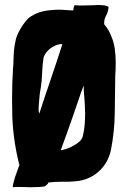

<svg xmlns="http://www.w3.org/2000/svg" viewBox="-20 -744 519 785"><path d="M453.1 -489.3Q453.1 -517.6 449.2 -544.9Q445.3 -572.3 434.6 -596.7Q424.8 -623 406.2 -644.5Q404.3 -662.1 413.1 -678.7Q422.9 -696.3 423.8 -715.8Q415 -721.7 399.4 -722.7Q390.6 -723.6 381.8 -723.6Q373 -723.6 363.3 -722.7Q343.8 -721.7 324.2 -721.7Q304.7 -720.7 289.1 -722.7Q289.1 -722.7 288.1 -722.7Q284.2 -722.7 283.2 -719.7Q282.2 -716.8 281.2 -712.9Q281.2 -709 280.3 -705.1Q280.3 -702.1 278.3 -701.2Q255.9 -703.1 232.4 -704.1Q208 -705.1 183.6 -702.1Q160.2 -700.2 137.7 -692.4Q116.2 -684.6 97.7 -670.9Q96.7 -669.9 94.7 -668Q71.3 -643.6 54.7 -609.4Q45.9 -591.8 43 -574.2Q39.1 -556.6 37.1 -538.1Q36.1 -519.5 35.2 -502Q35.2 -483.4 33.2 -464.8Q29.3 -402.3 29.3 -339.8Q29.3 -302.7 30.3 -266.6Q34.2 -168.9 58.6 -71.3Q58.6 -70.3 59.6 -70.3Q59.6 -70.3 59.6 -69.3Q59.6 -68.4 59.6 -68.4Q58.6 -68.4 58.6 -67.4Q55.7 -58.6 50.8 -45.9Q45.9 -33.2 41 -18.6Q37.1 -4.9 34.2 6.8Q31.2 17.6 33.2 21.5Q47.9 19.5 67.4 20.5Q85.9 21.5 103.5 21.5Q123 21.5 138.7 20.5Q155.3 19.5 165 17.6Q165 17.6 164.1 17.6Q164.1 17.6 165 16.6Q172.9 10.7 175.8 6.8Q177.7 2.9 177.7 2Q178.7 2 178.7 2Q179.7 2 179.7 2Q204.1 -1 233.4 -1Q261.7 0 290 -2.9Q344.7 -7.8 383.8 -43Q421.9 -77.1 433.6 -130.9Q448.2 -206.1 449.2 -281.2Q450.2 -357.4 451.2 -433.6Q453.1 -460.9 453.1 -489.3ZM137.7 -294.9Q137.7 -304.7 138.7 -316.4Q139.6 -328.1 140.6 -338.9Q141.6 -350.6 142.6 -360.4Q143.6 -366.2 144.5 -371.1Q144.5 -377 146.5 -382.8Q151.4 -415 152.3 -446.3Q153.3 -477.5 158.2 -509.8Q166 -530.3 185.5 -545.9Q206.1 -560.5 225.6 -563.5Q228.5 -563.5 233.4 -563.5Q233.4 -563.5 234.4 -563.5Q234.4 -562.5 234.4 -561.5Q211.9 -491.2 186.5 -417Q161.1 -342.8 140.6 -279.3Q138.7 -285.2 137.7 -294.9ZM324.2 -352.5Q326.2 -332 327.1 -305.7Q329.1 -280.3 327.1 -250Q326.2 -219.7 318.4 -186.5Q314.5 -173.8 303.7 -164.1Q293 -155.3 280.3 -148.4Q267.6 -140.6 254.9 -136.7Q241.2 -131.8 231.4 -129.9Q230.5 -129.9 230.5 -130.9Q230.5 -130.9 228.5 -130.9Q240.2 -162.1 252.9 -197.3Q264.6 -232.4 277.3 -266.6Q289.1 -301.8 300.8 -335Q311.5 -368.2 322.3 -394.5Q322.3 -393.6 322.3 -390.6Q322.3 -374 324.2 -352.5Z"/></svg>

Font: Londrina Solid
Style: NNS
Weight: 400
Designer: Marcelo Magalhaes
Version: Version 1.002